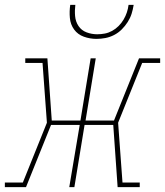

<svg xmlns="http://www.w3.org/2000/svg" viewBox="-52 -770 679 790"><path d="M-32 0V-19H42L141 -265L123 -511H52V-530H143L161 -274H279L321 -530H342L300 -274H417L520 -530H607V-511H533L434 -265L452 -19H523V0H432L414 -256H296L254 0H233L276 -256H158L55 0ZM345 -610Q318 -610 293 -619Q268 -628 253 -648.5Q238 -669 235.5 -696Q233 -723 237 -750H258Q255 -727 257 -704Q259 -681 271 -663Q283 -645 304 -637Q325 -629 348 -629Q364 -629 379.5 -632Q395 -635 409.5 -643Q424 -651 436 -663Q448 -675 456.5 -689.5Q465 -704 470 -719Q475 -734 477 -750H498Q495 -731 489.5 -713.5Q484 -696 473.5 -679.5Q463 -663 449 -649Q435 -635 417.5 -626Q400 -617 381.5 -613.5Q363 -610 345 -610Z"/></svg>

Font: Iosevka Slab Thin Extended
Style: Italic
Weight: 100
Width: 7
Italic angle: -9°
Monospace: yes
Designer: Belleve Invis
Foundry: Belleve Invis
Version: Version 11.1.0; ttfautohint (v1.8.3)